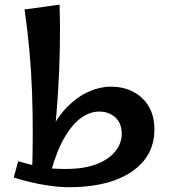

<svg xmlns="http://www.w3.org/2000/svg" viewBox="-20 -772 720 802"><path d="M268.2 10Q231.8 10 187.8 3.9Q143.8 -2.2 103.9 -11.9Q64 -21.5 37.5 -31L56 -98.5Q93 -87.8 137.2 -77Q181.5 -66.2 253.2 -66.2Q332.2 -66.2 384.1 -86.6Q436 -107 462.2 -140.5Q488.5 -174 488.5 -213.2Q488.5 -256.5 462 -281.2Q435.5 -306 394.5 -306Q356.2 -306 319.2 -279.8Q282.2 -253.5 249.9 -198.4Q217.5 -143.2 193 -56L145 -75.8Q159.2 -160.5 190.4 -223.5Q221.5 -286.5 263.4 -327.9Q305.2 -369.2 351.6 -389.6Q398 -410 443 -410Q496 -410 537 -388.4Q578 -366.8 601.5 -327Q625 -287.2 625 -230.5Q625 -155.2 581.1 -101.1Q537.2 -47 457.4 -18.5Q377.5 10 268.2 10ZM113.8 -39.8Q119.8 -217.5 113.9 -386.6Q108 -555.8 82.5 -732.5L229 -752.5Q231.8 -660.8 229.9 -568.4Q228 -476 222.4 -386.6Q216.8 -297.2 207.9 -214.1Q199 -131 187.2 -57.8Z"/></svg>

Font: Marhey Light
Style: Regular
Weight: 300
Designer: Nur Syamsi & Bustanul Arifin
Foundry: Namelatype
Version: Version 1.000